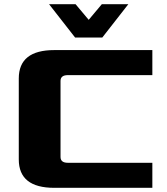

<svg xmlns="http://www.w3.org/2000/svg" viewBox="-20 -900 800 920"><path d="M70 -136V-524Q70 -660 240 -660H710V-540H305Q270 -540 270 -512V-148Q270 -120 305 -120H710V0H240Q70 0 70 -136ZM215 -880H342L405 -805L468 -880H595L470 -720H340Z"/></svg>

Font: Xolonium
Style: Bold
Weight: 700
Designer: Severin Meyer
Version: Version 4.2